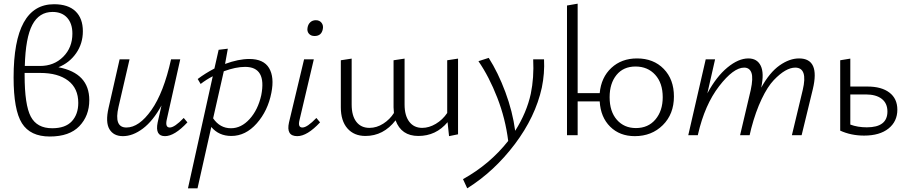

<svg xmlns="http://www.w3.org/2000/svg" viewBox="-20 -736 4945 1045"><path d="M298 -370Q466 -338 466 -191Q466 -106 412 -49.5Q358 7 251 7Q145 7 99.5 -65Q54 -137 54 -314Q54 -713 274 -713Q351 -713 391 -674.5Q431 -636 431 -566Q431 -499 394.5 -446.5Q358 -394 298 -370ZM266 -671Q193 -671 156 -601Q119 -531 115 -377H198Q274 -377 324 -427Q374 -477 374 -553Q374 -608 345.5 -639.5Q317 -671 266 -671ZM264 -38Q336 -38 371 -76Q406 -114 406 -176Q406 -255 351 -297Q296 -339 199 -339H114V-327Q114 -165 147.5 -101.5Q181 -38 264 -38Z M980 -94 1000 -70Q930 5 878 5Q823 5 838 -69L859 -162Q813 -78 758 -36.5Q703 5 649 5Q598 5 575.5 -33Q553 -71 571 -149L631 -413H685L625 -154Q599 -42 668 -42Q737 -42 804 -137Q871 -232 911 -413H961L887 -82Q879 -42 904 -42Q930 -42 980 -94Z M1337 -415Q1415 -415 1444.5 -365.5Q1474 -316 1457 -231Q1438 -133 1377.5 -64.5Q1317 4 1239 4Q1171 4 1130 -45L1055 289H1003L1138 -321Q1103 -303 1072 -279L1056 -306Q1097 -337 1147 -363L1170 -465L1220 -471L1205 -388Q1278 -415 1337 -415ZM1402 -218Q1432 -372 1314 -372Q1263 -372 1198 -348L1140 -92Q1177 -38 1237 -38Q1293 -38 1338.5 -88Q1384 -138 1402 -218Z M1692 -540Q1672 -540 1661 -553Q1650 -566 1654 -586Q1657 -604 1669 -615Q1681 -626 1699 -626Q1719 -626 1730 -612Q1741 -598 1737 -578Q1730 -540 1692 -540ZM1598 5Q1536 5 1553 -70L1635 -413H1688L1610 -82Q1600 -42 1626 -42Q1652 -42 1702 -94L1722 -70Q1652 5 1598 5Z M2414 -408 2473 -417V-5L2424 5L2416 -71Q2353 4 2257 4Q2164 4 2133 -81Q2067 4 1969 4Q1907 4 1871 -37Q1835 -78 1835 -152V-408L1894 -417V-167Q1894 -106 1919.5 -73Q1945 -40 1991 -40Q2030 -40 2066 -63Q2102 -86 2124 -121Q2122 -141 2122 -152V-408L2182 -417V-167Q2182 -107 2207.5 -73.5Q2233 -40 2278 -40Q2315 -40 2352 -62Q2389 -84 2414 -121Z M2941 -413Q2945 -337 2929 -259Q2894 -100 2782 48.5Q2670 197 2523 289L2500 239Q2646 158 2746 31Q2731 -90 2686.5 -204.5Q2642 -319 2584 -403L2640 -421Q2691 -341 2730.5 -235Q2770 -129 2784 -24Q2847 -124 2869 -226Q2887 -313 2882 -413Z M3447 -418Q3537 -418 3592.5 -361Q3648 -304 3648 -211Q3648 -115 3587.5 -55Q3527 5 3435 5Q3353 5 3301 -46.5Q3249 -98 3244 -184H3124V0H3066V-706L3124 -716V-229H3244Q3252 -315 3307.5 -366.5Q3363 -418 3447 -418ZM3441 -39Q3508 -39 3547.5 -86Q3587 -133 3587 -207Q3587 -284 3546 -329Q3505 -374 3439 -374Q3373 -374 3335.5 -328Q3298 -282 3298 -207Q3298 -129 3337.5 -84Q3377 -39 3441 -39Z M4329 -418Q4444 -418 4404 -251L4343 0H4290L4349 -246Q4378 -368 4308 -368Q4283 -368 4254 -351.5Q4225 -335 4191.5 -300Q4158 -265 4125.5 -197Q4093 -129 4069 -38L4060 0H4008L4066 -246Q4080 -311 4070 -339.5Q4060 -368 4030 -368Q3972 -368 3894 -267Q3816 -166 3779 -5L3778 0H3726L3821 -413H3872L3830 -228Q3879 -319 3939 -368.5Q3999 -418 4053 -418Q4101 -418 4120.5 -378Q4140 -338 4123 -259Q4169 -342 4223 -380Q4277 -418 4329 -418Z M4701 -265Q4778 -265 4821 -232Q4864 -199 4864 -139Q4864 -75 4816 -36.5Q4768 2 4683 2Q4612 2 4553 -25V-408L4608 -417V-265ZM4698 -43Q4810 -43 4810 -129Q4810 -174 4779 -198Q4748 -222 4692 -222H4608V-58Q4648 -43 4698 -43Z"/></svg>

Font: EauTestInfant Semilight
Style: Italic
Weight: 300
Italic angle: -12°
Designer: Christian Thalmann (Catharsis Fonts)
Version: Version 0.001;PS 000.001;hotconv 1.0.88;makeotf.lib2.5.64775